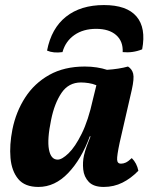

<svg xmlns="http://www.w3.org/2000/svg" viewBox="-20 -730 592 759"><path d="M486 -467Q502 -457 506.5 -438.5Q511 -420 501 -375L453 -166Q442 -114 443 -98.5Q444 -83 458 -83Q468 -83 477.5 -87.5Q487 -92 501 -105Q521 -85 527 -55Q498 -25 464 -8Q430 9 390 9Q350 9 331 -11Q312 -31 309 -60Q306 -89 312 -116Q316 -133 323 -152.5Q330 -172 338 -191H335Q302 -101 249.5 -46Q197 9 132 9Q78 9 52 -22.5Q26 -54 21.5 -105.5Q17 -157 29 -218Q43 -288 79.5 -344.5Q116 -401 175 -434Q234 -467 315 -467Q340 -467 362.5 -463.5Q385 -460 403 -454Q450 -457 486 -467ZM182 -256Q166 -179 173.5 -139Q181 -99 208 -99Q225 -99 251 -124Q277 -149 303 -201.5Q329 -254 347 -336L361 -393Q347 -399 330.5 -401.5Q314 -404 300 -404Q251 -404 223 -362.5Q195 -321 182 -256ZM391 -710Q481 -710 519.5 -665Q558 -620 542 -535Q505 -520 465 -524Q467 -567 439 -591.5Q411 -616 360 -616Q309 -616 274 -591.5Q239 -567 227 -524Q191 -519 166 -530Q183 -618 241 -664Q299 -710 391 -710Z"/></svg>

Font: Vollkorn
Style: Bold Italic
Weight: 700
Italic angle: -11°
Designer: Friedrich Althausen
Foundry: Friedrich Althausen
Version: Version 5.000; ttfautohint (v1.8.3)